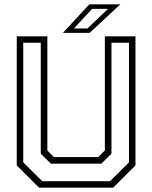

<svg xmlns="http://www.w3.org/2000/svg" viewBox="-20 -868 704 888"><path d="M160.5 0 57.5 -103V-700H199V-172L229.5 -141.5H434.5L465 -172V-700H606.5V-103L503.5 0ZM175.5 -30H489L576.5 -117V-670.5H495.5V-157L448.5 -111H215.5L168.5 -157V-670.5H87.5V-117ZM271 -716 393 -848H536.5L394.5 -716ZM322 -736.5H384.5L479.5 -827H406Z"/></svg>

Font: Tourney Light
Style: Regular
Weight: 300
Version: Version 1.015